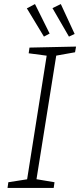

<svg xmlns="http://www.w3.org/2000/svg" viewBox="-20 -924 394 944"><path d="M349 -667 248 -649 258 -660 158 -34 153 -44 248 -28 244 0H17L21 -28L123 -44L112 -34L211 -660L219 -649L121 -662L125 -690L354 -695ZM196 -744 224 -759 152 -904 112 -883ZM319 -744 347 -757 279 -904 238 -884Z"/></svg>

Font: Bitter Thin Light
Style: Italic
Weight: 300
Italic angle: -9°
Version: Version 2.002